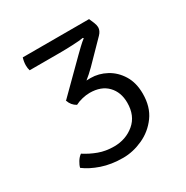

<svg xmlns="http://www.w3.org/2000/svg" viewBox="-134 -653 749 775"><g transform="rotate(-30 241.0 -265.0)"><path d="M348 -173Q348 -222 318.5 -252.5Q289 -283 235.5 -283Q219.5 -283 200.8 -278.5Q182 -274 168 -266.5Q146 -278.5 138 -303H137.5V-304Q138.5 -304.5 139.5 -305L274.5 -439Q283.5 -448 298.8 -462.5Q314 -477 326 -486L323 -489Q307.5 -486 273.2 -484.5Q239 -483 211 -483H72Q68.5 -494.5 68.5 -507.5Q68.5 -524 74 -542H383Q388 -531.5 393.2 -518.2Q398.5 -505 398.5 -495.5Q398.5 -479 384 -464L292 -370Q281.5 -359.5 270.8 -350Q260 -340.5 250 -332.5Q260 -333 269 -333Q307 -333 341.8 -314.2Q376.5 -295.5 398.5 -259.8Q420.5 -224 420.5 -173Q420.5 -111.5 390.5 -70.5Q360.5 -29.5 314.8 -8.8Q269 12 223 12Q168 12 124.2 -3Q80.5 -18 51.5 -40Q54 -51.5 62.8 -65.8Q71.5 -80 83 -88Q111.5 -69.5 143.5 -57.8Q175.5 -46 214 -46Q269 -46 308.5 -79Q348 -112 348 -173Z"/></g></svg>

Font: Signika Negative SC Light
Style: Regular
Weight: 300
Designer: Anna Giedryś
Foundry: Anna Giedryś
Version: Version 2.000; ttfautohint (v1.8.3) -l 8 -r 50 -G 200 -x 9 -